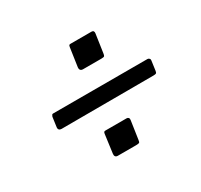

<svg xmlns="http://www.w3.org/2000/svg" viewBox="-105 -739 768 732"><g transform="rotate(-30 279.0 -373.0)"><path d="M320 -156Q319 -147 316 -145Q313 -143 302 -143H222Q214 -143 211 -147.5Q208 -152 209 -159L220 -241Q221 -247 223 -248.5Q225 -250 229 -250H322Q327 -250 330 -246.5Q333 -243 332 -237ZM508 -351Q507 -344 504 -342Q501 -340 492 -340L87 -339Q80 -339 76.5 -343Q73 -347 74 -354L80 -397Q82 -402 83.5 -404Q85 -406 89 -406H504Q508 -406 511.5 -402.5Q515 -399 514 -394ZM369 -508Q368 -500 365.5 -497.5Q363 -495 352 -495H272Q264 -495 260.5 -499.5Q257 -504 258 -511L270 -593Q271 -600 273 -601.5Q275 -603 279 -603H371Q377 -603 379.5 -599.5Q382 -596 381 -590Z"/></g></svg>

Font: Libre Franklin
Style: Italic
Weight: 400
Italic angle: -8°
Designer: Pablo Impallari, Rodrigo Fuenzalida, Nhung Nguyen
Foundry: Impallari Type
Version: Version 3.000